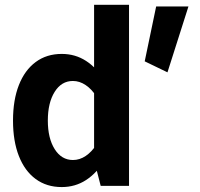

<svg xmlns="http://www.w3.org/2000/svg" viewBox="-20 -757 814 782"><path d="M616 -730.6 569.4 -507.2 662.1 -462.4 747.5 -730.6ZM505.5 -737.4H363.2V-104.9L390.1 0H505.5ZM33 -265.8Q33 -182.3 56.9 -121.5Q80.7 -60.7 125.3 -27.9Q169.9 4.9 231.4 4.9Q286.5 4.9 330.5 -23.7Q374.6 -52.2 409.1 -108.1L372 -167Q353.6 -138.4 329.1 -121.8Q304.6 -105.3 277.2 -105.3Q230.7 -105.3 202.7 -149.6Q174.8 -193.9 174.8 -265.9Q174.8 -338.4 202.6 -382.8Q230.3 -427.2 276.8 -427.2Q303.9 -427.2 328.6 -410.7Q353.3 -394.2 372 -364.8L409.1 -424.8Q374.6 -480.3 330.6 -508.8Q286.6 -537.4 231.6 -537.4Q170 -537.4 125.4 -504.4Q80.7 -471.3 56.9 -410.5Q33 -349.7 33 -265.8Z"/></svg>

Font: Estedad-FD VF
Style: Regular
Weight: 100
Designer: Amin Abedi
Version: Version 7.3